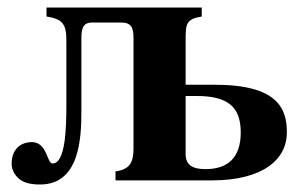

<svg xmlns="http://www.w3.org/2000/svg" viewBox="-20 -481 800 512"><path d="M475 -225H505C585 -225 622 -198 622 -128C622 -60 587 -30 528 -30C495 -30 475 -40 475 -70ZM288 0H545C680 0 745 -55 745 -128C745 -191 721 -255 553 -255H475V-372C475 -416 475 -430 518 -437V-461H104V-437C148 -430 157 -416 157 -372V-204C157 -141 155 -45 120 -45C105 -45 106 -102 65 -102C35 -102 11 -83 11 -44C11 -30 18 -15 31 -4C44 7 63 11 87 11C192 11 197 -112 197 -184V-379C197 -408 203 -421 226 -421H302C330 -421 336 -408 336 -379V-84C336 -47 325 -29 288 -24Z"/></svg>

Font: XITS Math
Style: Bold
Weight: 700
Designer: MicroPress Inc., with final additions and corrections provided by Coen Hoffman, Elsevier (retired)
Version: Version 1.302